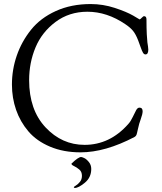

<svg xmlns="http://www.w3.org/2000/svg" viewBox="-20 -730 802 949"><path d="M333 79Q367 46 381 46Q385 46 396 51Q407 56 419 70.5Q431 85 431 105Q431 147 399.5 173Q368 199 350 199Q345 199 345 195Q345 193 355 187Q365 181 375 169Q385 157 385 139Q385 119 372 108Q359 97 346 91Q333 85 333 79ZM39 -312Q39 -386 63 -455.5Q87 -525 133.5 -583Q180 -641 256 -675.5Q332 -710 428 -710Q489 -710 547 -691Q605 -672 638 -653L670 -634Q673 -634 680.5 -642Q688 -650 692 -650Q704 -650 704 -634Q704 -591 705.5 -561Q707 -531 708.5 -520.5Q710 -510 711.5 -501Q713 -492 713 -485Q713 -461 699 -461Q692 -461 687 -469Q682 -477 674.5 -498.5Q667 -520 663 -530Q651 -561 637.5 -577.5Q624 -594 600 -610Q509 -672 412 -672Q322 -672 254.5 -621.5Q187 -571 155.5 -495.5Q124 -420 124 -334Q124 -187 205 -100.5Q286 -14 398 -14Q523 -14 614 -117Q626 -130 636 -151.5Q646 -173 653 -185.5Q660 -198 669 -198Q685 -198 685 -180Q685 -173 682.5 -163Q680 -153 675 -139Q670 -125 668 -118Q664 -104 660.5 -87Q657 -70 654.5 -63.5Q652 -57 645 -53Q500 23 378 23Q294 23 227.5 -5Q161 -33 120.5 -80.5Q80 -128 59.5 -187Q39 -246 39 -312Z"/></svg>

Font: OFL Sorts Mill Goudy TT
Style: Italic
Weight: 500
Italic angle: -6°
Version: Version 003.000